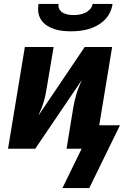

<svg xmlns="http://www.w3.org/2000/svg" viewBox="-20 -760 640 981"><path d="M343 -600Q321 -600 299 -602.5Q277 -605 257 -611.5Q237 -618 219.5 -629.5Q202 -641 190.5 -658Q179 -675 176 -696.5Q173 -718 177 -740H279Q277 -725 283.5 -713Q290 -701 302 -694.5Q314 -688 328 -685.5Q342 -683 357 -683Q371 -683 386 -685.5Q401 -688 415 -694.5Q429 -701 440 -713Q451 -725 453 -740H555Q552 -718 542 -696.5Q532 -675 514.5 -658Q497 -641 476 -629.5Q455 -618 432.5 -611.5Q410 -605 387.5 -602.5Q365 -600 343 -600ZM436 201H299L397 0H320L354 -208Q357 -226 361 -244Q365 -262 370.5 -280Q376 -298 383 -315.5Q390 -333 398 -351L160 0H21L107 -520H254L219 -312Q216 -294 212.5 -276Q209 -258 203.5 -240Q198 -222 191 -204.5Q184 -187 176 -169L413 -520H553L487 -120H593Z"/></svg>

Font: Iosevka SS04 Hv Ex Obl
Style: Regular
Weight: 900
Width: 7
Italic angle: -9°
Monospace: yes
Designer: Belleve Invis
Foundry: Belleve Invis
Version: Version 19.0.0; ttfautohint (v1.8.4)